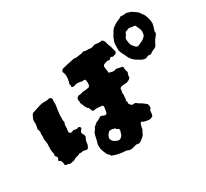

<svg xmlns="http://www.w3.org/2000/svg" viewBox="-155 -1000 1347 1256"><g transform="rotate(-30 518.5 -372.0)"><path d="M906 -453Q900 -451 894.5 -448.5Q889 -446 883 -444Q878 -445 873 -446Q868 -447 864 -448Q852 -453 841 -460Q830 -467 819 -474Q796 -490 784 -515Q780 -525 775.5 -534.5Q771 -544 766 -552Q762 -561 759 -569Q756 -577 756 -585Q756 -596 756 -607.5Q756 -619 757 -630Q759 -644 764 -655Q769 -666 774 -679Q780 -685 783 -692Q786 -699 790 -705Q795 -712 799.5 -718Q804 -724 811 -728Q822 -736 832.5 -742.5Q843 -749 856 -753Q866 -757 880 -766Q884 -765 887.5 -764.5Q891 -764 895 -764Q903 -764 910.5 -765.5Q918 -767 926 -765Q932 -763 939 -761Q946 -759 953 -757Q963 -751 973 -744Q983 -737 994 -729Q1001 -719 1008 -709.5Q1015 -700 1022 -689Q1025 -680 1028 -672Q1031 -664 1033 -656Q1035 -648 1035.5 -640Q1036 -632 1037 -622Q1035 -611 1031.5 -598Q1028 -585 1023 -573V-554Q1019 -545 1012 -537.5Q1005 -530 999 -521Q994 -513 989 -503.5Q984 -494 979 -483Q969 -473 954 -468Q939 -463 928 -452Q922 -452 916.5 -452Q911 -452 906 -453ZM750 -150Q747 -147 744.5 -143.5Q742 -140 739 -136Q738 -128 737.5 -119.5Q737 -111 735 -102Q731 -94 724 -91.5Q717 -89 710 -86Q699 -86 687.5 -88Q676 -90 665 -93Q661 -94 659 -97Q657 -100 652 -101Q646 -99 643.5 -94Q641 -89 639 -84Q638 -80 637.5 -75.5Q637 -71 635 -67Q634 -62 633.5 -56.5Q633 -51 629 -46Q624 -39 621 -30.5Q618 -22 611 -15Q607 -11 604.5 -8Q602 -5 597 -2Q591 1 587 6Q584 7 581.5 8.5Q579 10 576 12Q573 15 568 15Q563 14 558 13.5Q553 13 549 12Q535 15 522 19Q509 23 493 22Q489 20 484 18Q479 16 473 14Q447 13 421.5 8.5Q396 4 370 -7Q369 -9 367 -12.5Q365 -16 362 -20Q360 -22 356.5 -24.5Q353 -27 351 -30Q347 -38 344 -46.5Q341 -55 337 -63Q336 -68 334.5 -72.5Q333 -77 332 -81Q331 -86 331 -91.5Q331 -97 330 -106Q330 -117 335 -130.5Q340 -144 342 -158Q344 -166 345.5 -173Q347 -180 350 -190Q355 -198 361 -205.5Q367 -213 371 -223L396 -244Q401 -246 404.5 -247Q408 -248 411 -250Q415 -252 420 -255Q425 -258 435 -265Q445 -266 455 -260.5Q465 -255 475 -256Q476 -258 480 -260Q482 -264 483.5 -267Q485 -270 485 -274Q487 -282 488 -290.5Q489 -299 490 -307Q490 -316 482 -320Q475 -319 466.5 -321Q458 -323 450 -322Q446 -324 432 -321.5Q418 -319 413 -321Q408 -324 407.5 -329Q407 -334 404 -338Q400 -342 401 -346Q402 -350 397 -352Q391 -354 388 -360Q385 -366 382 -370Q378 -380 374 -389.5Q370 -399 366 -408Q367 -411 367 -414Q367 -417 368 -421Q367 -423 366 -425.5Q365 -428 363 -430Q365 -435 367 -438.5Q369 -442 370 -447Q374 -449 376.5 -451Q379 -453 383 -455H396Q404 -457 411 -460Q418 -463 427 -462Q435 -462 442.5 -463.5Q450 -465 459 -466Q473 -468 475 -482Q476 -490 476 -499Q476 -508 474 -515Q474 -523 468 -523Q463 -525 459.5 -524Q456 -523 448 -523H445Q444 -523 438 -526Q427 -528 416 -528.5Q405 -529 394 -524Q384 -520 373 -523Q367 -527 370.5 -532.5Q374 -538 368 -539Q368 -544 368 -550Q368 -556 370 -559Q375 -563 373 -568Q371 -573 375 -576Q375 -583 376 -587.5Q377 -592 377 -598Q376 -603 377 -606.5Q378 -610 376 -615Q376 -621 373.5 -626.5Q371 -632 369 -639Q369 -649 376 -654Q377 -656 382 -658Q400 -663 419 -667Q438 -671 457 -675Q465 -677 472.5 -678Q480 -679 488 -677Q499 -677 510.5 -679.5Q522 -682 532 -682Q539 -682 549 -689Q556 -688 563.5 -686Q571 -684 578 -685Q586 -685 593.5 -684Q601 -683 608 -682Q616 -683 623.5 -685.5Q631 -688 638 -691Q646 -690 654 -689Q662 -688 670 -687Q676 -687 680 -688Q693 -691 698 -687Q703 -683 707 -675Q708 -674 709 -672.5Q710 -671 710 -669Q712 -657 716.5 -645.5Q721 -634 725 -623L735 -582Q734 -577 731 -574Q728 -571 725 -568L703 -562L692 -567Q685 -567 682 -562.5Q679 -558 674 -554Q670 -555 666 -555.5Q662 -556 657 -557Q650 -554 641.5 -552Q633 -550 626 -545Q622 -540 621.5 -534.5Q621 -529 622 -524Q624 -515 625 -505Q626 -495 627 -485Q643 -481 650.5 -479Q658 -477 664.5 -478.5Q671 -480 684 -483Q694 -481 703.5 -478Q713 -475 723 -474Q724 -474 725.5 -472.5Q727 -471 728 -470Q728 -469 728.5 -468.5Q729 -468 729 -467Q729 -457 731 -446.5Q733 -436 737 -427Q735 -422 733 -417.5Q731 -413 730 -408Q729 -404 729 -399.5Q729 -395 728 -390Q723 -382 715.5 -378Q708 -374 698 -370Q691 -369 683.5 -369Q676 -369 668 -368Q661 -367 654 -365Q647 -363 642 -355Q642 -350 642 -344Q642 -338 639 -332Q637 -325 639 -319Q641 -313 639 -306Q638 -300 638 -294Q638 -288 638 -282Q637 -279 636 -276.5Q635 -274 633 -271Q637 -263 637.5 -260Q638 -257 637 -246Q639 -242 641 -240Q643 -238 644 -236Q654 -222 669 -227Q671 -228 673 -227.5Q675 -227 676 -227Q683 -225 688 -220.5Q693 -216 699 -212Q706 -208 712 -205Q718 -202 723 -197Q729 -193 735 -188.5Q741 -184 746 -179Q749 -172 749.5 -165Q750 -158 750 -150ZM952 -608Q951 -625 945 -636.5Q939 -648 934 -660Q934 -662 932.5 -663.5Q931 -665 929 -666Q906 -668 887 -672Q879 -669 872 -666.5Q865 -664 857 -661Q854 -656 852 -651Q850 -646 848 -642Q844 -637 840.5 -632Q837 -627 835 -622Q835 -609 837 -596Q839 -583 844 -570Q850 -563 856 -556Q862 -549 868 -542Q878 -540 880 -540Q882 -540 885 -541Q895 -545 904 -549.5Q913 -554 922 -558Q928 -561 931 -564Q936 -568 940 -573Q944 -578 948 -582Q950 -590 950.5 -597Q951 -604 952 -608ZM291 -262Q289 -255 283.5 -250Q278 -245 276 -238V-232Q278 -225 282.5 -218Q287 -211 288 -200Q281 -187 275 -170Q275 -157 271.5 -144.5Q268 -132 258 -121Q255 -121 252.5 -120.5Q250 -120 248 -121Q240 -123 231 -124.5Q222 -126 214 -123Q211 -122 209 -122.5Q207 -123 205 -123Q201 -123 197.5 -123Q194 -123 192 -121Q188 -119 184.5 -117Q181 -115 177 -115Q167 -114 159.5 -110Q152 -106 144 -101Q137 -100 129.5 -98.5Q122 -97 114 -95Q108 -97 102 -99Q96 -101 89 -101Q80 -101 76 -109Q76 -120 75 -124Q74 -128 69 -139Q67 -144 61.5 -145Q56 -146 54 -152Q56 -157 58.5 -161Q61 -165 62 -169Q61 -177 56.5 -181Q52 -185 49 -190Q49 -193 50.5 -197Q52 -201 52 -205Q52 -209 50.5 -213Q49 -217 48 -221Q47 -232 46.5 -243.5Q46 -255 47 -266Q50 -284 45 -307Q44 -314 43 -321Q42 -328 45 -335Q44 -345 44 -355Q44 -365 46 -374Q45 -382 43 -387.5Q41 -393 39 -398Q43 -412 45 -426.5Q47 -441 45 -455Q45 -463 47 -469Q51 -478 54.5 -485.5Q58 -493 62 -500Q67 -506 78 -508Q89 -512 100.5 -515.5Q112 -519 124 -523Q130 -525 137 -527Q144 -529 152 -530H168Q176 -530 185 -530.5Q194 -531 202 -534H212Q226 -524 223 -512Q222 -508 221.5 -504Q221 -500 222 -496Q223 -485 221.5 -474Q220 -463 218 -452Q216 -435 213.5 -418Q211 -401 212 -384Q212 -380 211.5 -375Q211 -370 212 -366Q212 -362 213 -358Q214 -354 215 -351Q214 -346 212 -341.5Q210 -337 208 -332Q209 -322 208.5 -312Q208 -302 205 -291Q205 -290 204.5 -288Q204 -286 205 -285Q205 -283 205.5 -280.5Q206 -278 206 -276Q207 -274 208 -273Q209 -272 216 -269H223Q228 -271 232.5 -273Q237 -275 241 -276Q261 -267 277 -276Q290 -273 291 -262ZM504 -128Q502 -131 500 -133.5Q498 -136 494 -137Q487 -139 484 -145.5Q481 -152 473 -150Q466 -155 454 -154.5Q442 -154 440 -153Q432 -146 424.5 -136.5Q417 -127 416 -115Q414 -104 421 -94.5Q428 -85 436 -79Q442 -78 448 -74.5Q454 -71 460 -70Q471 -67 485 -78Q489 -83 493 -88.5Q497 -94 498 -101Q498 -105 499.5 -107Q501 -109 501 -113Q506 -119 504 -128Z"/></g></svg>

Font: Daruma Drop One
Style: Regular
Weight: 400
Designer: Maniackers Design
Version: Version 1.000